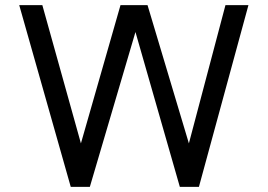

<svg xmlns="http://www.w3.org/2000/svg" viewBox="-20 -726 1040 746"><path d="M54.7 -706.1H144.5L294.4 -168.9L448.2 -706.1H553.2L713.9 -168.9L856 -706.1H945.3L752.9 0H678.7L506.3 -601.6L329.1 0H254.9Z"/></svg>

Font: Monda
Style: Regular
Weight: 400
Designer: Vernon Adams
Foundry: Vernon Adams
Version: Version 2.100; ttfautohint (v1.8.3)